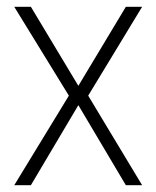

<svg xmlns="http://www.w3.org/2000/svg" viewBox="-20 -546 460 566"><path d="M22 0 183 -264 22 -526H71L211 -293L351 -526H399L240 -264L399 0H351L211 -236L71 0Z"/></svg>

Font: DM Sans 9pt ExtraLight
Style: Regular
Weight: 250
Version: Version 4.004;gftools[0.9.30]